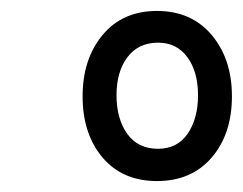

<svg xmlns="http://www.w3.org/2000/svg" viewBox="-20 -752 444 351"><path d="M267 -421Q204 -421 167.5 -464Q131 -507 131 -576Q131 -644 167.5 -688Q204 -732 267 -732Q330 -732 367 -688Q404 -644 404 -576Q404 -507 367 -464Q330 -421 267 -421ZM269 -480Q304 -480 323 -507.5Q342 -535 342 -578Q342 -621 322.5 -647.5Q303 -674 269 -674Q233 -674 213 -647.5Q193 -621 193 -578Q193 -535 212.5 -507.5Q232 -480 269 -480Z"/></svg>

Font: Noto Serif Condensed ExtraBold
Style: Italic
Weight: 800
Width: 3
Italic angle: -12°
Designer: Monotype Design Team
Foundry: Monotype Imaging Inc.
Version: Version 2.014; ttfautohint (v1.8.4.7-5d5b)